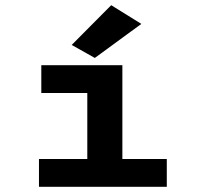

<svg xmlns="http://www.w3.org/2000/svg" viewBox="-20 -719 790 739"><path d="M130 0V-107H316V-361H139V-468H451V-107H622V0ZM345 -496 256 -546 408 -699 524 -627Z"/></svg>

Font: Inconsolata ExtraExpanded ExtraBold
Style: Regular
Weight: 800
Width: 8
Monospace: yes
Designer: Raph Levien, Cyreal, Brenton Simpson
Foundry: Raph Levien, Cyreal, Google
Version: Version 3.001; ttfautohint (v1.8.2.53-6de2)